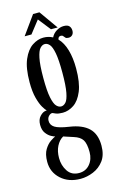

<svg xmlns="http://www.w3.org/2000/svg" viewBox="-137 -718 625 1022"><g transform="rotate(-15 176.0 -207.5)"><path d="M175 249Q109 249 67.2 211Q25.5 173 25.5 116Q25.5 73.5 41 48.5Q56.5 23.5 74.8 11.5Q93 -0.5 101.5 -4Q95.5 -5 80.8 -12.8Q66 -20.5 53 -37.8Q40 -55 40 -84Q40 -113 55.5 -129.8Q71 -146.5 85.5 -148.5Q92 -150 94 -149.5Q87 -155.5 75.2 -175Q63.5 -194.5 54 -229.8Q44.5 -265 44.5 -317Q44.5 -396 64.5 -442.2Q84.5 -488.5 114.8 -508.5Q145 -528.5 176 -528.5Q204.5 -528.5 227.5 -516Q237.5 -536.5 257 -548.2Q276.5 -560 297 -560Q318.5 -560 327.2 -550Q336 -540 336 -524Q336 -510 328 -501.5Q320 -493 307 -493Q295 -493 290 -498.2Q285 -503.5 281 -508.8Q277 -514 268.5 -514Q254.5 -514 252 -497.5Q277.5 -471.5 290.2 -427.2Q303 -383 303 -325.5Q303 -247 284 -201Q265 -155 235.2 -135.2Q205.5 -115.5 174 -115.5Q150 -115.5 136.5 -121Q123 -126.5 120.5 -128Q118.5 -128.5 117.5 -128.5Q108 -128.5 98.5 -118.5Q89 -108.5 89 -92.5Q89 -70 109.8 -56.5Q130.5 -43 187 -34.5Q256.5 -24.5 291.8 9Q327 42.5 327 106.5Q327 157.5 303.8 188.8Q280.5 220 245.2 234.5Q210 249 175 249ZM174 -150Q188 -150 200 -163Q212 -176 219.2 -213.2Q226.5 -250.5 226.5 -323.5Q226.5 -393.5 219.5 -430.2Q212.5 -467 200.8 -480.2Q189 -493.5 175 -493.5Q161 -493.5 148.8 -480.2Q136.5 -467 128.8 -429.8Q121 -392.5 121 -321Q121 -249 128.8 -212.2Q136.5 -175.5 148.5 -162.8Q160.5 -150 174 -150ZM175 217Q212 217 234.5 190Q257 163 257 123.5Q257 77.5 243.8 56.2Q230.5 35 196 24.5Q181 19.5 165.2 14.5Q149.5 9.5 142.5 7Q119.5 20 105.5 47.5Q91.5 75 91.5 112.5Q91.5 153.5 112.5 185.2Q133.5 217 175 217ZM82.5 -561 156.5 -664H191.5L264.5 -561H227.5L173.5 -629.5L120 -561Z"/></g></svg>

Font: Imbue 10pt
Style: Regular
Weight: 400
Designer: Tyler Finck
Foundry: Etcetera Type Company
Version: Version 1.102; ttfautohint (v1.8.3)